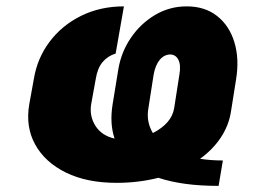

<svg xmlns="http://www.w3.org/2000/svg" viewBox="-20 -573 844 612"><path d="M690.4 -61.5 676.8 19.5Q617.7 19.5 570.1 12.9Q522.5 6.3 484.9 -6.3Q421.9 9.8 351.6 9.8Q256.8 9.8 190.2 -22.9Q123.5 -55.7 92.3 -112.1Q61 -168.5 73.2 -240.2L87.9 -321.3Q98.6 -387.2 137.9 -439.7Q177.2 -492.2 238.5 -522.5Q299.8 -552.7 375 -552.7L348.6 -402.3Q323.2 -394.5 306.9 -375Q290.5 -355.5 285.2 -321.3L270.5 -240.2Q264.6 -202.6 284.4 -171.6Q304.2 -140.6 345.2 -131.3Q329.1 -179.2 338.9 -240.2L357.4 -353.5Q366.7 -407.7 397.5 -452.9Q428.2 -498 474.4 -525.4Q520.5 -552.7 575.2 -552.7Q633.3 -552.7 672.4 -521.7Q711.4 -490.7 727.3 -437.7Q743.2 -384.8 732.4 -319.3L715.8 -214.8Q708.5 -171.4 683.1 -133.5Q657.7 -95.7 617.7 -66.9Q651.4 -61.5 690.4 -61.5ZM453.1 -228.5Q445.3 -185.5 467.3 -148.9Q527.3 -179.7 535.2 -228.5L551.8 -335Q557.1 -365.2 548.8 -382.1Q540.5 -398.9 522.5 -399.4Q502.9 -398.9 489 -382.1Q475.1 -365.2 469.7 -335Z"/></svg>

Font: Inter Tight Black
Style: Italic
Weight: 900
Italic angle: -9.39999°
Designer: Rasmus Andersson
Foundry: rsms
Version: Version 3.004; ttfautohint (v1.8.4.7-5d5b)